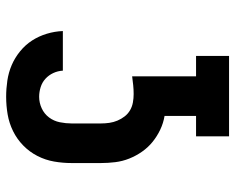

<svg xmlns="http://www.w3.org/2000/svg" viewBox="-92 -692 783 640"><g transform="rotate(-90 300.0 -371.5)"><path d="M166 0V-110H234V-215Q210 -219 188 -229.5Q166 -240 147.5 -255Q129 -270 115 -290Q101 -310 92 -332.5Q83 -355 80 -379Q77 -403 77 -427V-525Q77 -554 82 -583Q87 -612 100.5 -638.5Q114 -665 135.5 -686Q157 -707 183.5 -720Q210 -733 239 -738Q268 -743 298 -743Q325 -743 352 -739Q379 -735 403.5 -724.5Q428 -714 449.5 -696.5Q471 -679 485.5 -656.5Q500 -634 508 -607.5Q516 -581 517 -554H385Q384 -571 377 -586Q370 -601 358 -612Q346 -623 330 -628Q314 -633 298 -633Q278 -633 259.5 -624.5Q241 -616 229 -600Q217 -584 213 -564Q209 -544 209 -525V-427Q209 -413 211 -399Q213 -385 218.5 -372Q224 -359 232.5 -348Q241 -337 253 -330Q265 -323 279 -320.5Q293 -318 307 -318Q322 -318 336.5 -319.5Q351 -321 366 -323V-110H434V0Z"/></g></svg>

Font: Iosevka Slab XBdEx
Style: Regular
Weight: 800
Width: 7
Monospace: yes
Designer: Belleve Invis
Foundry: Belleve Invis
Version: Version 11.1.0; ttfautohint (v1.8.3)